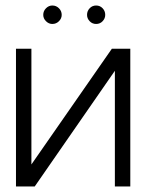

<svg xmlns="http://www.w3.org/2000/svg" viewBox="-20 -677 531 697"><path d="M170 -657Q157 -657 147 -647Q137 -637 137 -623Q137 -610 147 -600Q157 -590 170 -590Q184 -590 194 -600Q204 -610 204 -623Q204 -637 194 -647Q184 -657 170 -657ZM329 -657Q315 -657 305.5 -647Q296 -637 296 -623Q296 -610 305.5 -600Q315 -590 329 -590Q343 -590 352.5 -600Q362 -610 362 -623Q362 -637 352.5 -647Q343 -657 329 -657ZM94 -500H38V0H106L397 -420V0H453V-500H386L94 -80Z"/></svg>

Font: AdventPro_ExpandedRegular
Style: ExpandedRegular
Weight: 400
Width: 7
Designer: VivaRado, Andreas Kalpakidis
Foundry: VivaRado, Andreas Kalpakidis
Version: Version 3.000